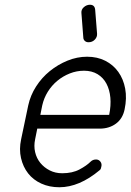

<svg xmlns="http://www.w3.org/2000/svg" viewBox="-20 -789 551 809"><path d="M150 -305H440Q448 -344 445 -377.5Q442 -411 428.5 -436.5Q415 -462 391 -476.5Q367 -491 334 -491Q303 -491 274 -479.5Q245 -468 221.5 -448.5Q198 -429 181.5 -402.5Q165 -376 158 -345ZM362 -108Q371 -117 385 -117Q396 -117 403 -108Q410 -99 407 -87L405 -79Q404 -75 400 -72Q314 0 230 0Q188 0 154 -15.5Q120 -31 98.5 -58.5Q77 -86 68.5 -123Q60 -160 69 -202L99 -345Q108 -387 132 -424.5Q156 -462 190 -489.5Q224 -517 264.5 -533.5Q305 -550 347 -550Q390 -550 423.5 -533Q457 -516 478.5 -486Q500 -456 507.5 -415.5Q515 -375 505 -328Q497 -289 468.5 -268Q440 -247 400 -247H137L128 -202Q122 -174 128 -148Q134 -122 150 -102.5Q166 -83 189.5 -71Q213 -59 242 -59Q285 -59 315 -75Q345 -91 362 -108ZM389 -647Q390 -633 379.5 -622Q369 -611 353 -611Q343 -611 337 -617Q331 -623 331 -631L323 -735Q322 -749 333.5 -759Q345 -769 359 -769Q379 -769 381 -748Z"/></svg>

Font: VDS
Style: Thin Italic
Weight: 100
Width: 0
Designer: artmaker
Foundry: artmaker
Version: Version 1.000 2012 initial release